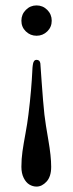

<svg xmlns="http://www.w3.org/2000/svg" viewBox="-20 -460 268 709"><path d="M115 229Q101 229 88.5 221.5Q76 214 67.5 197Q59 180 59 156Q59 127 63 99Q67 71 74 33.5Q81 -4 85 -37Q91 -85 94.5 -127Q98 -169 99 -192Q100 -215 101 -219Q103 -239 115 -239Q127 -239 129 -226Q129 -226 134 -155Q139 -84 144 -37Q148 -3 158.5 57Q169 117 169 156Q169 192 152 210.5Q135 229 115 229ZM154.5 -423.5Q171 -407 171 -383.5Q171 -360 154.5 -344Q138 -328 115 -328Q92 -328 75.5 -344Q59 -360 59 -383.5Q59 -407 75.5 -423.5Q92 -440 115 -440Q138 -440 154.5 -423.5Z"/></svg>

Font: Libertinus Sans
Style: Regular
Weight: 400
Designer: Philipp H. Poll
Foundry: Khaled Hosny
Version: Version 6.1